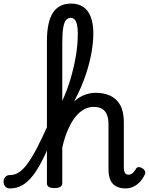

<svg xmlns="http://www.w3.org/2000/svg" viewBox="-140 -1039 836 1076"><path d="M-83 17Q-102 17 -111 5.5Q-120 -6 -120 -20.5Q-120 -35 -111 -46.5Q-102 -58 -83 -58Q-58 -58 -35 -72.5Q-12 -87 12.5 -119.5Q37 -152 65.5 -206.5Q94 -261 130 -341Q137 -357 149 -356Q161 -355 169.5 -344.5Q178 -334 173 -320Q139 -227 108 -162.5Q77 -98 47 -58.5Q17 -19 -15 -1Q-47 17 -83 17ZM564 17Q540 17 521.5 10Q503 3 491 -10.5Q479 -24 473.5 -44Q468 -64 468 -90V-343Q468 -374 459.5 -395.5Q451 -417 433 -428.5Q415 -440 384 -440Q352 -440 322.5 -421Q293 -402 268.5 -364.5Q244 -327 225.5 -272Q207 -217 197 -144L174 -235Q185 -313 207.5 -367.5Q230 -422 260.5 -455.5Q291 -489 326 -504Q361 -519 396 -519Q441 -519 477 -503Q513 -487 533.5 -450.5Q554 -414 554 -352V-101Q554 -86 557 -77Q560 -68 566 -64Q572 -60 580 -60Q589 -60 596 -64Q603 -68 610 -76Q617 -84 624 -96Q630 -103 639.5 -102.5Q649 -102 659 -95Q670 -88 673 -78.5Q676 -69 671 -60Q660 -36 643.5 -19Q627 -2 607 7.5Q587 17 564 17ZM165 15Q143 15 133 8Q123 1 123 -11V-808Q123 -916 156.5 -967.5Q190 -1019 259 -1019Q299 -1019 327 -1000Q355 -981 369 -943.5Q383 -906 383 -852Q383 -822 379.5 -791Q376 -760 369.5 -727Q363 -694 353 -659.5Q343 -625 329.5 -589Q316 -553 298 -515.5Q280 -478 258 -439Q236 -400 209 -359V-11Q209 1 198 8Q187 15 165 15ZM209 -474Q223 -504 234.5 -535Q246 -566 255.5 -598Q265 -630 272.5 -662.5Q280 -695 285.5 -727Q291 -759 293.5 -790.5Q296 -822 296 -852Q296 -879 292 -898.5Q288 -918 279 -928.5Q270 -939 256 -939Q240 -939 229.5 -926Q219 -913 214 -882Q209 -851 209 -798Z"/></svg>

Font: Playwrite PE
Style: Regular
Weight: 400
Designer: Veronika Burian, José Scaglione
Foundry: TypeTogether
Version: Version 1.002